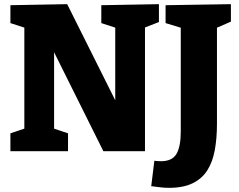

<svg xmlns="http://www.w3.org/2000/svg" viewBox="-20 -727 1150 923"><path d="M467 -702 744 -707V-621L654 -586L677 -621V0H477L216 -524H240V-83L215 -117L307 -86V0H30V-86L122 -117L97 -83V-620L113 -589L30 -616V-702L303 -707L559 -195H534V-620L559 -586L467 -616ZM776 -702 1090 -707V-623L1005 -586L1023 -620V-132Q1023 -62 1012.5 -5Q1002 52 976.5 92Q951 132 906 154Q861 176 792 176Q772 176 751.5 173.5Q731 171 707 168L722 46Q732 47 739.5 47.5Q747 48 754 48Q808 48 828.5 12.5Q849 -23 849 -95V-620L868 -588L776 -616Z"/></svg>

Font: Bitter Thin ExtraBold
Style: Regular
Weight: 800
Version: Version 3.020